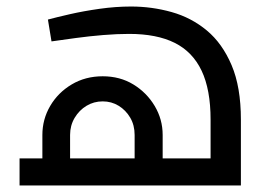

<svg xmlns="http://www.w3.org/2000/svg" viewBox="-20 -569 833 589"><path d="M40 0V-83H687L626 -32V-202Q626 -294 598.5 -352Q571 -410 516 -437.5Q461 -465 376 -465Q339 -465 296.5 -461.5Q254 -458 213.5 -452.5Q173 -447 138 -442L127 -509Q153 -516 194.5 -525.5Q236 -535 285.5 -542Q335 -549 382 -549Q446 -549 506.5 -532Q567 -515 614.5 -475.5Q662 -436 690.5 -369Q719 -302 719 -202V0ZM110 -83V-155Q110 -203 134 -244Q158 -285 200 -310Q242 -335 295 -335Q348 -335 389 -310Q430 -285 454.5 -244Q479 -203 479 -155V-83H393V-155Q393 -185 379.5 -208Q366 -231 344 -244.5Q322 -258 295 -258Q268 -258 245.5 -244.5Q223 -231 209 -207.5Q195 -184 195 -155V-83Z"/></svg>

Font: Cairo Play SemiBold
Style: Regular
Weight: 600
Designer: Mohamed Gaber, Accademia di Belle Arti di Urbino
Foundry: Kief Type Foundry, Accademia di Belle Arti di Urbino
Version: Version 3.130;gftools[0.9.24]